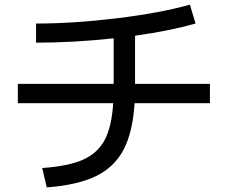

<svg xmlns="http://www.w3.org/2000/svg" viewBox="-20 -769 978 824"><path d="M465.8 -326.2H56.6V-409.2H467.8V-604.5Q295.4 -585.9 134.8 -585.9V-668Q296.4 -668 483.9 -690.9Q671.4 -713.9 794.9 -749L819.3 -668Q709.5 -636.7 559.6 -615.7V-409.2H880.9V-326.2H557.6Q549.8 -202.1 510.3 -126.7Q470.7 -51.3 391.4 -12.9Q312 25.4 180.7 35.2L161.1 -47.9Q272.5 -55.7 335.4 -83.3Q398.4 -110.8 429 -168Q459.5 -225.1 465.8 -326.2Z"/></svg>

Font: Pretendard Medium
Style: Regular
Weight: 500
Designer: Base glyphs from Inter by Rasmus Andersson; Hangeul glyphs from Noto Sans CJK(Source Han Sans) by Jang Soo-young and Kan
Foundry: Kil Hyung-jin
Version: Version 1.309